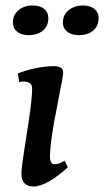

<svg xmlns="http://www.w3.org/2000/svg" viewBox="-20 -669 379 699"><path d="M58 -36Q58 -53 64 -93.5Q70 -134 72 -147L84 -223Q97 -311 97 -347Q97 -372 66 -372Q58 -372 50 -370L45 -402Q117 -428 175 -428Q192 -428 201 -423Q210 -418 210 -403Q210 -395 198 -334Q180 -240 178 -230Q162 -141 162 -98Q162 -71 179 -71Q195 -71 215 -84L227 -60Q191 -27 158.5 -8.5Q126 10 101 10Q81 10 69.5 -1.5Q58 -13 58 -36ZM209 -587Q209 -615 230 -632Q251 -649 282 -649Q309 -649 324 -636.5Q339 -624 339 -603Q339 -574 319 -557.5Q299 -541 267 -541Q241 -541 225 -553.5Q209 -566 209 -587ZM27 -587Q27 -615 47.5 -632Q68 -649 99 -649Q126 -649 141 -636.5Q156 -624 156 -603Q156 -574 136 -557.5Q116 -541 84 -541Q58 -541 42.5 -553.5Q27 -566 27 -587Z"/></svg>

Font: Unna Medium
Style: Italic
Weight: 500
Italic angle: -8.05°
Designer: Jorge de Buen Unna
Foundry: Omnibus-Type
Version: Version 2.008